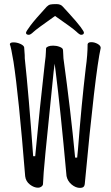

<svg xmlns="http://www.w3.org/2000/svg" viewBox="-20 -907 540 938"><path d="M376 -737Q369 -737 353 -752.5Q337 -768 249 -829Q158 -765 143.5 -751Q129 -737 121 -737Q107 -737 107 -747Q107 -753 129 -782.5Q151 -812 208 -874Q217 -883 226 -885Q235 -887 255.5 -887Q276 -887 286 -875.5Q296 -864 314 -845Q357 -798 373.5 -775.5Q390 -753 390 -748Q390 -737 376 -737ZM394 -7Q392 11 371 11Q350 11 330 -5.5Q310 -22 305 -47Q275 -376 252 -557L247 -596L242 -557Q237 -513 202 -160Q191 -47 190 -7Q189 0 182 5Q175 10 166 10Q146 10 126 -5.5Q106 -21 103 -46Q71 -442 46 -605Q34 -677 28 -691Q29 -700 46 -700Q63 -700 79.5 -692.5Q96 -685 98 -676Q99 -670 99 -662.5Q99 -655 100 -648Q101 -641 101 -622Q120 -447 142 -144H152Q175 -389 199 -599Q204 -635 204 -649.5Q204 -664 205 -671Q206 -676 215 -680Q224 -684 240 -684Q256 -684 270.5 -678.5Q285 -673 287 -666Q287 -662 288 -660Q289 -651 289 -641.5Q289 -632 290 -622Q325 -368 347 -137H357Q361 -178 361 -178Q378 -397 399 -575Q408 -639 408 -691Q410 -701 426 -701Q442 -701 457 -692.5Q472 -684 472 -673Q445 -552 394 -7Z"/></svg>

Font: Moon Stars Kai T HW Light
Style: Regular
Weight: 300
Designer: GuiWonder
Version: Version 1.101